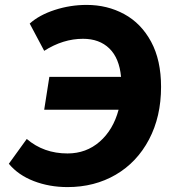

<svg xmlns="http://www.w3.org/2000/svg" viewBox="-20 -749 696 782"><path d="M16 -82 89 -183Q158 -124 255 -124Q331 -124 386 -172Q441 -220 463 -302H160L181 -436H473Q466 -512 425.5 -551.5Q385 -591 318 -591Q237 -591 160 -542L101 -653Q140 -688 203 -708.5Q266 -729 333 -729Q417 -729 486 -691.5Q555 -654 595.5 -579Q636 -504 636 -395Q636 -274 587 -181Q538 -88 451.5 -37.5Q365 13 255 13Q181 13 117.5 -11.5Q54 -36 16 -82Z"/></svg>

Font: Nebula Sans Bold
Style: Regular
Weight: 700
Italic angle: -9°
Designer: Paul D. Hunt for Adobe (as Source Sans)
Foundry: Nebula Entertainment & Broadcasting LLC
Version: Version 1.010